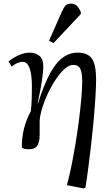

<svg xmlns="http://www.w3.org/2000/svg" viewBox="-20 -815 585 1065"><path d="M443 230 351 212Q363 170 375 111.5Q387 53 398 -13Q409 -79 417.5 -145Q426 -211 431 -268Q436 -325 436 -364Q436 -411 425.5 -433Q415 -455 386 -455Q364 -455 340 -434Q316 -413 292.5 -379Q269 -345 249 -304Q229 -263 216 -222Q203 -181 200 -148Q200 -103 200 -66.5Q200 -30 187.5 -8.5Q175 13 140 13Q126 13 114.5 10Q103 7 101 1Q101 -54 113.5 -103Q126 -152 151 -198Q155 -232 156 -269.5Q157 -307 157 -337Q156 -472 106 -472Q78 -472 45 -446L27 -474Q54 -496 85.5 -509.5Q117 -523 143 -523Q177 -523 198.5 -505.5Q220 -488 220 -447Q220 -385 189 -243L191 -242Q236 -386 287.5 -454.5Q339 -523 411 -523Q468 -523 490.5 -488.5Q513 -454 513 -375Q513 -336 509.5 -279Q506 -222 500 -155Q494 -88 486 -18.5Q478 51 470 114Q462 177 454 225ZM277 -576 252 -589 324 -752Q334 -775 344.5 -785Q355 -795 373 -795Q393 -795 405.5 -783.5Q418 -772 428 -749V-737Z"/></svg>

Font: Literata 36pt
Style: Italic
Weight: 400
Italic angle: -2°
Designer: Latin by Veronika Burian and Jose Scaglione. Greek by Irene Vlachou. Cyrillic by Vera Evstafieva
Foundry: TypeTogether
Version: Version 3.002